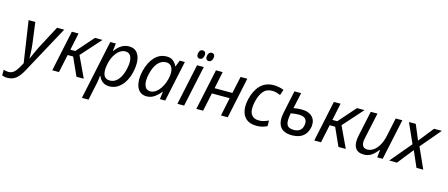

<svg xmlns="http://www.w3.org/2000/svg" viewBox="-141 -1464 5673 2432"><g transform="rotate(15 2695.5 -248.5)"><path d="M-19 240Q-36 240 -54.5 236Q-73 232 -85 227V152Q-71 157 -55 160.5Q-39 164 -23 164Q19 164 48 140Q77 116 103 70L138 8L57 -536H145L180 -271Q185 -239 187.5 -200.5Q190 -162 191.5 -127.5Q193 -93 193 -72H196Q203 -88 217 -120Q231 -152 247 -186Q263 -220 274 -242L430 -536H524L184 90Q144 165 98 202.5Q52 240 -19 240Z M511 0 624 -536H712L665 -311H729L927 -536H1026L794 -276L924 0H828L721 -237H649L599 0Z M964 240 1128 -536H1201L1189 -436H1193Q1234 -492 1278.5 -518Q1323 -544 1374 -544Q1439 -544 1475 -505.5Q1511 -467 1519.5 -399.5Q1528 -332 1508 -244Q1490 -167 1454 -109.5Q1418 -52 1368.5 -21Q1319 10 1260 10Q1160 10 1118 -88H1113Q1112 -72 1108 -41.5Q1104 -11 1100 7L1051 240ZM1249 -63Q1310 -63 1354.5 -115Q1399 -167 1421 -263Q1443 -362 1422.5 -416.5Q1402 -471 1345 -471Q1307 -471 1271 -445Q1235 -419 1207.5 -372.5Q1180 -326 1166 -263Q1145 -168 1165 -115.5Q1185 -63 1249 -63Z M1749 10Q1686 10 1650 -29Q1614 -68 1606 -135.5Q1598 -203 1618 -288Q1647 -407 1712 -475.5Q1777 -544 1868 -544Q1921 -544 1953.5 -517.5Q1986 -491 2002 -453H2007L2039 -536H2106L1992 0H1922L1935 -99H1931Q1897 -55 1851 -22.5Q1805 10 1749 10ZM1778 -63Q1835 -63 1884.5 -119Q1934 -175 1959 -266Q1984 -361 1961.5 -416.5Q1939 -472 1877 -471Q1816 -470 1771 -418Q1726 -366 1704 -269Q1682 -173 1702.5 -118Q1723 -63 1778 -63Z M2277 -625Q2253 -625 2243.5 -642Q2234 -659 2238 -685Q2247 -737 2287 -737Q2310 -737 2321 -720.5Q2332 -704 2326 -675Q2322 -652 2309.5 -638.5Q2297 -625 2277 -625ZM2394 -625Q2372 -625 2361.5 -642Q2351 -659 2356 -685Q2367 -737 2405 -737Q2428 -737 2439 -721Q2450 -705 2444 -676Q2440 -653 2427 -639Q2414 -625 2394 -625ZM2152 0 2266 -536H2354L2240 0Z M2400 0 2514 -536H2602L2556 -313H2789L2837 -536H2925L2812 0H2723L2773 -240H2540L2489 0Z M3192 10Q3071 10 3022 -69.5Q2973 -149 3002 -284Q3028 -403 3095.5 -473.5Q3163 -544 3272 -544Q3306 -544 3341 -537Q3376 -530 3404 -518L3379 -444Q3359 -453 3331.5 -461.5Q3304 -470 3269 -470Q3196 -470 3153.5 -418Q3111 -366 3091 -273Q3068 -166 3099 -114.5Q3130 -63 3202 -63Q3236 -63 3266.5 -72.5Q3297 -82 3328 -96V-22Q3300 -8 3266.5 1Q3233 10 3192 10Z M3655 10Q3542 10 3498.5 -55Q3455 -120 3481 -244L3543 -536H3631L3586 -328Q3638 -338 3691 -338Q3789 -338 3836.5 -285Q3884 -232 3865 -143Q3849 -69 3795.5 -29.5Q3742 10 3655 10ZM3673 -266Q3650 -266 3621.5 -263Q3593 -260 3570 -255Q3548 -148 3568.5 -105Q3589 -62 3659 -62Q3762 -62 3778 -155Q3797 -266 3673 -266Z M3947 0 4060 -536H4148L4101 -311H4165L4363 -536H4462L4230 -276L4360 0H4264L4157 -237H4085L4035 0Z M4597 10Q4515 10 4483 -45.5Q4451 -101 4473 -204L4544 -536H4632L4559 -196Q4544 -128 4561.5 -95.5Q4579 -63 4626 -63Q4663 -63 4701 -87Q4739 -111 4771.5 -164Q4804 -217 4822 -305L4871 -536H4958L4844 0H4772L4783 -99H4778Q4733 -41 4691.5 -15.5Q4650 10 4597 10Z M4929 0 5161 -276 5045 -536H5134L5217 -338L5374 -536H5476L5253 -273L5376 0H5287L5196 -208L5031 0Z"/></g></svg>

Font: Noto Sans
Style: Italic
Weight: 400
Italic angle: -12°
Designer: Monotype Design Team
Foundry: Monotype Imaging Inc.
Version: Version 2.013; ttfautohint (v1.8.4.7-5d5b)